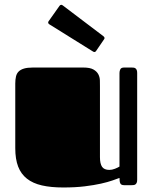

<svg xmlns="http://www.w3.org/2000/svg" viewBox="-20 -787 648 816"><path d="M404.8 -119.1Q404.8 -91.3 413.8 -78.1Q422.9 -64.9 444.8 -64.9Q456.1 -64.9 468.5 -69.8Q481 -74.7 487.8 -79.1V-477.1Q487.8 -485.4 491.5 -492.7Q495.1 -500 507.8 -500H539.1Q543.5 -500 547.9 -499.5Q552.2 -499 555.4 -496.8Q558.6 -494.6 560.8 -490Q563 -485.4 563 -477.1V-22.9Q563 -14.6 560.8 -10Q558.6 -5.4 555.4 -3.2Q552.2 -1 547.9 -0.5Q543.5 0 539.1 0H507.8Q495.1 0 491.5 -7.3Q487.8 -14.6 487.8 -30.8Q477.1 -26.9 457.8 -20Q438.5 -13.2 409.2 -6.6Q379.9 0 340.1 4.9Q300.3 9.8 249 9.8Q196.3 9.8 158 1Q119.6 -7.8 94.5 -27.6Q69.3 -47.4 57.1 -79.1Q44.9 -110.8 44.9 -157.2V-432.1Q44.9 -448.7 47.9 -461.7Q50.8 -474.6 59.1 -482.9Q67.4 -491.2 82 -495.6Q96.7 -500 120.1 -500H334Q362.3 -500 377 -491.7Q391.6 -483.4 397.9 -471.2Q404.3 -459 404.5 -444.8Q404.8 -430.7 404.8 -418.9ZM189 -684.1Q184.6 -687 184.6 -691.4Q184.6 -694.8 188 -698.7L232.9 -762.2Q236.3 -766.6 240.2 -766.6Q243.2 -766.6 247.1 -763.7L419.9 -632.8Q424.3 -628.9 424.3 -625.5Q424.3 -622.1 421.4 -618.7L388.7 -570.8Q385.7 -565.9 380.4 -565.9Q378.9 -565.9 377.4 -566.9Q376 -567.9 374 -568.8Z"/></svg>

Font: Fascinate Cyrillic
Style: Regular
Weight: 900
Designer: Denis Ignatov
Foundry: Astigmatic (AOETI)
Version: Version 1.00 November 30, 2018, initial release